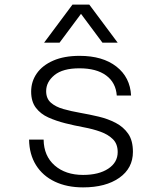

<svg xmlns="http://www.w3.org/2000/svg" viewBox="-20 -800 690 832"><path d="M340 12Q270 12 217.5 -13Q165 -38 136 -84.5Q107 -131 106 -195H169Q170 -124 217 -83Q264 -42 340 -42Q408 -42 449 -69Q490 -96 490 -141Q490 -176 469.5 -196.5Q449 -217 416 -229Q383 -241 342.5 -248.5Q302 -256 262.5 -266Q223 -276 189.5 -291Q156 -306 135.5 -333Q115 -360 115 -403Q115 -447 139.5 -482Q164 -517 211 -537.5Q258 -558 325 -558Q425 -558 484.5 -511.5Q544 -465 548 -386H486Q482 -442 440 -473Q398 -504 324 -504Q252 -504 216 -474.5Q180 -445 180 -405Q180 -373 200.5 -355Q221 -337 254.5 -327.5Q288 -318 328 -311Q368 -304 408 -294.5Q448 -285 481.5 -267.5Q515 -250 535.5 -220.5Q556 -191 556 -142Q556 -71 497 -29.5Q438 12 340 12ZM171 -615 294 -780H367L490 -615H424L331 -740L238 -615Z"/></svg>

Font: Azeret Mono Thin ExtraLight
Style: Regular
Weight: 250
Version: Version 1.002